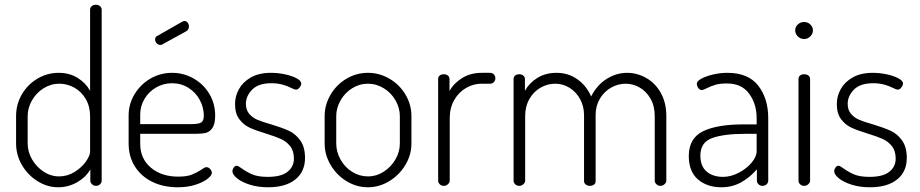

<svg xmlns="http://www.w3.org/2000/svg" viewBox="-20 -786 3891 812"><path d="M410 -745V-22Q410 -13 403 -6.5Q396 0 386 0Q376 0 369 -7Q362 -14 362 -22V-70Q345 -38 307.5 -16Q270 6 226 6Q180 6 138.5 -20Q97 -46 72.5 -88.5Q48 -131 48 -179V-295Q48 -345 72.5 -387Q97 -429 138.5 -453.5Q180 -478 228 -478Q274 -478 308.5 -456.5Q343 -435 361 -402V-745Q361 -754 368 -760Q375 -766 386 -766Q396 -766 403 -760Q410 -754 410 -745ZM230 -40Q265 -40 295 -58.5Q325 -77 343 -102.5Q361 -128 361 -145V-295Q361 -336 342.5 -367.5Q324 -399 294 -415.5Q264 -432 231 -432Q195 -432 164 -412.5Q133 -393 115 -361Q97 -329 97 -295V-179Q97 -144 115.5 -112Q134 -80 164.5 -60Q195 -40 230 -40Z M658 -596Q649 -596 642.5 -603Q636 -610 636 -619Q636 -630 645 -634L752 -695Q756 -697 760 -697Q769 -697 774 -690Q779 -683 779 -674Q779 -661 768 -654L668 -599Q664 -596 658 -596ZM890 -297Q890 -262 878.5 -245Q867 -228 850 -224Q833 -220 805 -220H573V-178Q573 -115 618 -77Q663 -39 734 -39Q769 -39 790 -47Q811 -55 831 -68Q837 -72 842.5 -75.5Q848 -79 853 -79Q862 -79 869 -71Q876 -63 876 -55Q876 -44 857.5 -29.5Q839 -15 806 -4.5Q773 6 732 6Q671 6 624 -17Q577 -40 550.5 -82Q524 -124 524 -179V-298Q524 -346 549 -387.5Q574 -429 616 -453.5Q658 -478 708 -478Q756 -478 798 -454.5Q840 -431 865 -389.5Q890 -348 890 -297ZM842 -297Q842 -331 825 -363Q808 -395 777 -414.5Q746 -434 708 -434Q671 -434 640 -416Q609 -398 591 -367.5Q573 -337 573 -302V-261H786Q820 -261 831 -268Q842 -275 842 -297Z M1223 -115Q1223 -148 1207 -168Q1191 -188 1167.5 -198.5Q1144 -209 1105 -221Q1062 -234 1036 -246Q1010 -258 992 -282Q974 -306 974 -346Q974 -379 990.5 -409Q1007 -439 1041 -458.5Q1075 -478 1126 -478Q1156 -478 1186 -471.5Q1216 -465 1235 -454.5Q1254 -444 1254 -433Q1254 -425 1247 -416Q1240 -407 1232 -407Q1228 -407 1223 -409Q1218 -411 1212 -414Q1194 -423 1173.5 -428.5Q1153 -434 1127 -434Q1073 -434 1046.5 -407Q1020 -380 1020 -347Q1020 -321 1034 -304.5Q1048 -288 1069.5 -279Q1091 -270 1127 -260Q1173 -246 1201.5 -233Q1230 -220 1250 -192Q1270 -164 1270 -118Q1270 -60 1229 -27Q1188 6 1114 6Q1071 6 1036.5 -5Q1002 -16 982.5 -32Q963 -48 963 -62Q963 -70 968.5 -77.5Q974 -85 981 -85Q985 -85 990.5 -81.5Q996 -78 1002 -74Q1024 -58 1048 -48Q1072 -38 1113 -38Q1169 -38 1196 -59.5Q1223 -81 1223 -115Z M1720 -295V-179Q1720 -131 1694.5 -88.5Q1669 -46 1626.5 -20Q1584 6 1536 6Q1488 6 1446 -19.5Q1404 -45 1378.5 -88Q1353 -131 1353 -179V-295Q1353 -343 1378 -385.5Q1403 -428 1445 -453Q1487 -478 1536 -478Q1584 -478 1626.5 -453.5Q1669 -429 1694.5 -386.5Q1720 -344 1720 -295ZM1536 -432Q1500 -432 1469 -412.5Q1438 -393 1420 -361Q1402 -329 1402 -295V-179Q1402 -144 1420 -111.5Q1438 -79 1469 -59.5Q1500 -40 1536 -40Q1572 -40 1603 -60Q1634 -80 1652.5 -112Q1671 -144 1671 -179V-295Q1671 -329 1653 -361Q1635 -393 1603.5 -412.5Q1572 -432 1536 -432Z M1882 -286V-22Q1882 -14 1874.5 -7Q1867 0 1857 0Q1847 0 1840 -6.5Q1833 -13 1833 -22V-452Q1833 -461 1839.5 -466.5Q1846 -472 1857 -472Q1867 -472 1874 -466.5Q1881 -461 1881 -452V-401Q1899 -434 1934.5 -456Q1970 -478 2017 -478H2053Q2062 -478 2068.5 -471.5Q2075 -465 2075 -455Q2075 -445 2068.5 -438.5Q2062 -432 2053 -432H2017Q1982 -432 1951 -414Q1920 -396 1901 -363Q1882 -330 1882 -286Z M2328 -432Q2296 -432 2266.5 -415.5Q2237 -399 2219 -367.5Q2201 -336 2201 -295V-22Q2201 -14 2193.5 -7Q2186 0 2176 0Q2166 0 2159 -6.5Q2152 -13 2152 -22V-452Q2152 -461 2158.5 -466.5Q2165 -472 2176 -472Q2186 -472 2193 -466.5Q2200 -461 2200 -452V-402Q2218 -435 2252.5 -456.5Q2287 -478 2334 -478Q2383 -478 2421.5 -451Q2460 -424 2480 -378Q2505 -427 2546 -452.5Q2587 -478 2632 -478Q2675 -478 2713.5 -456Q2752 -434 2775 -392.5Q2798 -351 2798 -295V-22Q2798 -14 2790.5 -7Q2783 0 2773 0Q2763 0 2756 -7Q2749 -14 2749 -22V-295Q2749 -338 2731 -369Q2713 -400 2685 -416Q2657 -432 2626 -432Q2594 -432 2564.5 -415.5Q2535 -399 2517 -368.5Q2499 -338 2499 -300V-21Q2499 -10 2492 -5Q2485 0 2474 0Q2465 0 2457.5 -5.5Q2450 -11 2450 -21V-299Q2450 -336 2433.5 -366.5Q2417 -397 2389 -414.5Q2361 -432 2328 -432Z M3229 -286V-22Q3229 -13 3222 -6.5Q3215 0 3205 0Q3195 0 3188 -6.5Q3181 -13 3181 -22V-70Q3152 -36 3114.5 -15Q3077 6 3031 6Q2970 6 2931.5 -27.5Q2893 -61 2893 -126Q2893 -201 2952.5 -230.5Q3012 -260 3126 -260H3180V-286Q3180 -346 3148.5 -389.5Q3117 -433 3054 -433Q3025 -433 3006 -427.5Q2987 -422 2967 -412Q2953 -405 2949 -405Q2939 -405 2933 -414Q2927 -423 2927 -432Q2927 -443 2946.5 -453.5Q2966 -464 2996 -471Q3026 -478 3056 -478Q3145 -478 3187 -423.5Q3229 -369 3229 -286ZM2942 -128Q2942 -83 2968.5 -60.5Q2995 -38 3038 -38Q3071 -38 3104.5 -55.5Q3138 -73 3159 -98.5Q3180 -124 3180 -146V-220H3131Q3041 -220 2991.5 -202Q2942 -184 2942 -128Z M3406 -452V-22Q3406 -14 3398.5 -7Q3391 0 3381 0Q3371 0 3364 -6.5Q3357 -13 3357 -22V-452Q3357 -461 3363.5 -466.5Q3370 -472 3381 -472Q3392 -472 3399 -466.5Q3406 -461 3406 -452ZM3418 -658Q3418 -643 3407 -632Q3396 -621 3381 -621Q3365 -621 3354 -632Q3343 -643 3343 -658Q3343 -672 3354 -682.5Q3365 -693 3381 -693Q3396 -693 3407 -682.5Q3418 -672 3418 -658Z M3768 -115Q3768 -148 3752 -168Q3736 -188 3712.5 -198.5Q3689 -209 3650 -221Q3607 -234 3581 -246Q3555 -258 3537 -282Q3519 -306 3519 -346Q3519 -379 3535.5 -409Q3552 -439 3586 -458.5Q3620 -478 3671 -478Q3701 -478 3731 -471.5Q3761 -465 3780 -454.5Q3799 -444 3799 -433Q3799 -425 3792 -416Q3785 -407 3777 -407Q3773 -407 3768 -409Q3763 -411 3757 -414Q3739 -423 3718.5 -428.5Q3698 -434 3672 -434Q3618 -434 3591.5 -407Q3565 -380 3565 -347Q3565 -321 3579 -304.5Q3593 -288 3614.5 -279Q3636 -270 3672 -260Q3718 -246 3746.5 -233Q3775 -220 3795 -192Q3815 -164 3815 -118Q3815 -60 3774 -27Q3733 6 3659 6Q3616 6 3581.5 -5Q3547 -16 3527.5 -32Q3508 -48 3508 -62Q3508 -70 3513.5 -77.5Q3519 -85 3526 -85Q3530 -85 3535.5 -81.5Q3541 -78 3547 -74Q3569 -58 3593 -48Q3617 -38 3658 -38Q3714 -38 3741 -59.5Q3768 -81 3768 -115Z"/></svg>

Font: Dosis
Style: Regular
Weight: 400
Designer: Edgar Tolentino, Pablo Impallari, Igino Marini
Foundry: Edgar Tolentino, Pablo Impallari, Igino Marini
Version: Version 1.007;Glyphs 3.1.1 (3134)